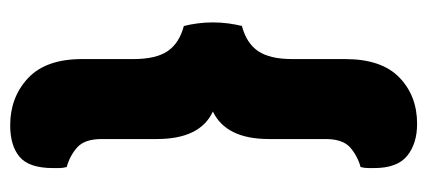

<svg xmlns="http://www.w3.org/2000/svg" viewBox="-251 -453 839 377"><g transform="rotate(-90 168.5 -264.5)"><path d="M138 -266Q84 -291 84 -376V-484Q84 -518 67.5 -532.5Q51 -547 29 -553Q27 -561 27 -567.5Q27 -574 27 -580Q27 -627 49 -645.5Q71 -664 111 -664Q166 -664 203.5 -629Q241 -594 241 -523V-422Q241 -378 256.5 -355Q272 -332 306 -323Q309 -311 311 -296.5Q313 -282 313 -266Q313 -250 311 -235.5Q309 -221 306 -209Q272 -200 256.5 -177Q241 -154 241 -110V-6Q241 65 205 100Q169 135 114 135Q75 135 51 115.5Q27 96 27 51Q27 45 27 38.5Q27 32 29 24Q51 18 67.5 3.5Q84 -11 84 -45V-156Q84 -240 138 -266Z"/></g></svg>

Font: Baloo 2 ExtraBold
Style: Regular
Weight: 800
Designer: Sarang Kulkarni and Ek Type
Foundry: Ek Type
Version: Version 1.640;hotconv 1.0.111;makeotfexe 2.5.65597; ttfautoh